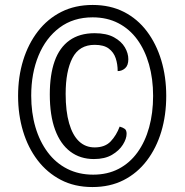

<svg xmlns="http://www.w3.org/2000/svg" viewBox="-20 -745 745 775"><path d="M353 10Q281 10 225.5 -19Q170 -48 131.5 -98.5Q93 -149 73 -215.5Q53 -282 53 -358Q53 -435 73.5 -501.5Q94 -568 133 -618.5Q172 -669 227.5 -697Q283 -725 354 -725Q425 -725 480 -697Q535 -669 573 -618.5Q611 -568 631 -501.5Q651 -435 651 -358Q651 -280 631 -213.5Q611 -147 572.5 -96.5Q534 -46 479 -18Q424 10 353 10ZM359 -103Q304 -103 264 -133Q224 -163 202.5 -221Q181 -279 181 -364Q181 -443 200.5 -498Q220 -553 260.5 -582Q301 -611 362 -611Q410 -611 440 -594.5Q470 -578 484 -554Q498 -530 498 -506Q498 -481 485 -469.5Q472 -458 455 -458Q455 -486 447 -510Q439 -534 419 -549Q399 -564 362 -564Q300 -564 272.5 -511Q245 -458 245 -366Q245 -296 259 -247.5Q273 -199 299 -174.5Q325 -150 362 -150Q404 -150 427 -174.5Q450 -199 463 -234Q477 -230 484 -224.5Q491 -219 491 -205Q491 -185 476 -161Q461 -137 432 -120Q403 -103 359 -103ZM356 -40Q414 -40 459 -63.5Q504 -87 535 -130Q566 -173 582 -231Q598 -289 598 -358Q598 -427 581.5 -485Q565 -543 534 -585.5Q503 -628 457.5 -651.5Q412 -675 354 -675Q276 -675 220.5 -633.5Q165 -592 135.5 -520.5Q106 -449 106 -359Q106 -290 123 -232Q140 -174 172.5 -130.5Q205 -87 251.5 -63.5Q298 -40 356 -40Z"/></svg>

Font: Noto Serif Khmer ExtraCondensed Black
Style: Regular
Weight: 900
Width: 2
Designer: Danh Hong and the Monotype Design Team
Foundry: Monotype Imaging Inc.
Version: Version 2.004